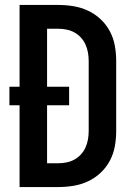

<svg xmlns="http://www.w3.org/2000/svg" viewBox="-20 -755 540 775"><path d="M215 0H59V-330H18V-405H59V-735H215Q246 -735 276.5 -730Q307 -725 335 -712Q363 -699 386 -677.5Q409 -656 423.5 -628.5Q438 -601 443.5 -570.5Q449 -540 449 -509V-226Q449 -195 443.5 -164.5Q438 -134 423.5 -106.5Q409 -79 386 -57.5Q363 -36 335 -23Q307 -10 276.5 -5Q246 0 215 0ZM170 -96H215Q232 -96 249 -99.5Q266 -103 280.5 -111Q295 -119 306.5 -131.5Q318 -144 325 -159.5Q332 -175 335 -192Q338 -209 338 -226V-509Q338 -526 335 -543Q332 -560 325 -575.5Q318 -591 306.5 -603.5Q295 -616 280.5 -624Q266 -632 249 -635.5Q232 -639 215 -639H170V-405H259V-330H170Z"/></svg>

Font: Moesevka
Style: Bold
Weight: 700
Monospace: yes
Designer: Belleve Invis
Foundry: Belleve Invis
Version: Version 32.5.0; ttfautohint (v1.8.4)